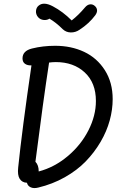

<svg xmlns="http://www.w3.org/2000/svg" viewBox="-20 -977 660 1019"><path d="M183 18.5Q159.5 24.5 143.2 17.2Q127 10 123 -7Q97 -8 84.5 -28Q72 -48 76.5 -88Q97 -287.5 147 -630Q125.5 -629 112.5 -638.5Q99.5 -648 99.5 -667Q99.5 -707 149.5 -719.5Q207.5 -734 273 -734Q358 -734 426.5 -701.8Q495 -669.5 536.5 -604.5Q578 -539.5 578 -451Q578 -395 562.2 -337.5Q546.5 -280 513.8 -224Q481 -168 435 -120.5Q389 -73 323.8 -36.2Q258.5 0.5 183 18.5ZM168 -118.5Q185.5 -101 185.5 -67Q269 -89 339.2 -148Q409.5 -207 449.2 -285Q489 -363 489 -441Q489 -537.5 429.8 -592.5Q370.5 -647.5 276.5 -647.5Q259.5 -647.5 240.5 -645Q208.5 -436 168 -118.5ZM182 -886Q194 -872.5 212.2 -871Q230.5 -869.5 242.5 -878Q278 -857 313 -822Q331 -805 356 -804.8Q381 -804.5 402 -819Q453 -852 486 -896.5Q496.5 -911.5 495 -924.2Q493.5 -937 482.5 -946Q471.5 -955.5 457.2 -953.8Q443 -952 431 -937.5Q397 -897 360.5 -868.5Q313.5 -915.5 260.5 -943.5Q211.5 -969.5 185 -947Q172.5 -937 171 -919Q169.5 -901 182 -886Z"/></svg>

Font: Monaspace Radon
Style: Regular
Weight: 400
Designer: Riley Cran & the Lettermatic Team
Foundry: Lettermatic
Version: Version 1.000 (Monaspace Radon)